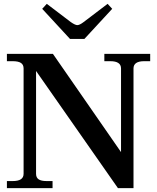

<svg xmlns="http://www.w3.org/2000/svg" viewBox="-20 -981 819 1001"><path d="M200 -935 224 -961 349 -866Q372 -850 383 -850Q395 -850 416 -866L541 -961L565 -935L420 -778H345ZM16 -37H46Q75 -37 89 -46.5Q103 -56 103 -75V-624Q103 -644 89 -653Q75 -662 46 -662H16V-700H256L611 -188V-624Q611 -662 555 -662H524V-700H763V-662H732Q676 -662 676 -624V0H595L168 -611V-75Q168 -55 181.5 -46Q195 -37 223 -37H254V0H16Z"/></svg>

Font: Taviraj DemiBold
Style: Regular
Weight: 600
Designer: Katatrad Team
Foundry: CadsonDemak
Version: Version 1.030